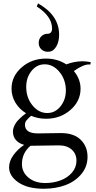

<svg xmlns="http://www.w3.org/2000/svg" viewBox="-20 -840 571 1145"><path d="M199.2 -801.3 207 -819.8Q332.5 -748.5 332.5 -633.8Q332.5 -577.6 303.2 -546.4Q289.6 -531.2 265.1 -531.2Q241.7 -531.2 226.3 -546.1Q210.9 -561 210.9 -584.5Q210.9 -607.9 226.3 -623.3Q241.7 -638.7 265.1 -638.7Q277.3 -638.7 283.9 -647Q290.5 -655.3 290.5 -669.9Q290.5 -742.7 199.2 -801.3ZM48.8 -311Q48.8 -385.3 108.9 -438Q168.9 -490.7 254.4 -490.7Q321.8 -490.7 375.5 -456.1Q424.3 -474.6 471.7 -474.6Q495.6 -474.6 521.5 -469.2L518.1 -454.6Q512.2 -455.6 509.8 -455.6Q476.6 -455.6 420.4 -416.5Q460.4 -368.7 460.4 -311Q460.4 -236.8 400.1 -184.3Q339.8 -131.8 254.4 -131.8Q207.5 -131.8 165.5 -149.4Q146.5 -133.3 137.7 -121.8Q128.9 -110.4 128.9 -95.7Q128.9 -44.4 206.5 -44.4Q231.9 -44.4 271.2 -45.4Q310.5 -46.4 343.8 -46.4Q420.4 -46.4 461.2 -6.6Q502 33.2 502 95.2Q502 154.3 464.8 198.5Q427.7 242.7 369.6 264.2Q311.5 285.6 242.2 285.6Q144.5 285.6 89.4 247.6Q34.2 209.5 34.2 157.7Q34.2 121.1 59.8 85.4Q85.4 49.8 124 23.9Q92.8 15.6 75 -4.9Q57.1 -25.4 57.1 -55.7Q57.1 -69.8 63 -84.2Q68.8 -98.6 76.2 -108.9Q83.5 -119.1 95.9 -131.3Q108.4 -143.6 115.7 -149.4Q123 -155.3 135.3 -164.6Q95.2 -189 72 -227.8Q48.8 -266.6 48.8 -311ZM250 251.5Q298.8 251.5 340.8 235.8Q382.8 220.2 409.4 189.2Q436 158.2 436 118.2Q436 77.1 407.7 52Q379.4 26.9 331.1 26.9Q290 26.9 247.6 28.1Q205.1 29.3 166 29.3H161.6Q110.8 73.2 110.8 138.2Q110.8 187 149.7 219.2Q188.5 251.5 250 251.5ZM136.7 -311Q139.6 -251 176.3 -208.5Q212.9 -166 261.7 -166Q310.5 -166 343 -208.5Q375.5 -251 372.6 -311Q369.1 -371.1 332.3 -413.8Q295.4 -456.5 246.6 -456.5Q197.8 -456.5 165.5 -413.8Q133.3 -371.1 136.7 -311Z"/></svg>

Font: Flanker
Style: Regular
Weight: 400
Designer: Flanker
Foundry: Flanker
Version: Version 2.027